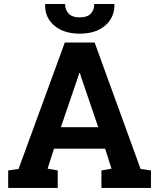

<svg xmlns="http://www.w3.org/2000/svg" viewBox="-20 -919 778 939"><path d="M20 0V-85.4L70.8 -92.8L296.9 -710.9H442.9L667.5 -92.8L718.3 -85.4V0H476.1V-85.4L525.4 -94.2L494.1 -191.9H244.1L212.9 -94.2L262.2 -85.4V0ZM277.8 -296.9H460.4L377.4 -540.5L370.6 -562H367.7L360.4 -539.1ZM370.1 -754.4Q291.5 -754.4 245.1 -794.2Q198.7 -834 200.7 -896.5L201.7 -899.4H298.3Q298.3 -871.1 315.7 -852.5Q333 -834 370.1 -834Q406.7 -834 423.8 -852.1Q440.9 -870.1 440.9 -899.4H538.6L539.6 -896.5Q540.5 -834 494.6 -794.2Q448.7 -754.4 370.1 -754.4Z"/></svg>

Font: Robotiche
Style: Bold
Weight: 700
Designer: Google
Version: Version 2.001